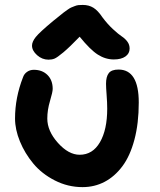

<svg xmlns="http://www.w3.org/2000/svg" viewBox="-20 -769 649 779"><path d="M176.8 -526.9Q150.9 -526.9 130.4 -545.2Q109.9 -563.5 109.9 -584Q109.9 -599.6 125 -618.7Q140.1 -637.7 195.8 -684.1Q202.6 -689.5 218.3 -702.1Q233.9 -714.8 238 -718Q242.2 -721.2 253.2 -729Q264.2 -736.8 268.8 -738.5Q273.4 -740.2 282.2 -743.9Q291 -747.6 298.6 -748.3Q306.2 -749 315.9 -749Q340.8 -749 359.1 -737.5Q377.4 -726.1 396 -698.2Q416 -671.4 438.5 -650.6Q460.9 -629.9 474.4 -621.1Q487.8 -612.3 496.8 -600.1Q505.9 -587.9 505.9 -571.8Q505.9 -551.8 488.8 -539.8Q471.7 -527.8 441.9 -527.8Q407.7 -527.8 377 -547.4Q346.2 -566.9 303.2 -620.1Q262.2 -577.6 237.1 -556.6Q211.9 -535.6 201.2 -531.2Q190.4 -526.9 176.8 -526.9ZM314.9 -9.8Q255.4 -9.8 202.4 -36.9Q149.4 -64 115 -105.5Q80.6 -147 60.8 -195.3Q41 -243.7 41 -288.1Q41 -372.6 73.2 -455.1Q77.6 -468.8 89.6 -477.3Q101.6 -485.8 117.2 -485.8Q151.4 -485.8 172.6 -464.8Q193.8 -443.8 193.8 -408.2Q193.8 -396 182.9 -359.4Q171.9 -322.8 171.9 -288.1Q171.9 -237.3 215.1 -189.2Q258.3 -141.1 303.2 -141.1Q356 -141.1 385.5 -191.9Q415 -242.7 415 -328.1Q415 -352.5 412.6 -383.3Q410.2 -414.1 410.2 -429.2Q410.2 -458 421.4 -472.4Q432.6 -486.8 460.9 -486.8Q543 -486.8 543 -353Q543 -268.6 525.4 -202.4Q507.8 -136.2 476.6 -94.5Q445.3 -52.7 404.3 -31.2Q363.3 -9.8 314.9 -9.8Z"/></svg>

Font: Shantell Sans Irregular
Style: Regular
Weight: 600
Designer: Stephen Nixon, Anya Danilova, Shantell Martin
Foundry: Arrow Type
Version: Version 1.006;[9816181b4]